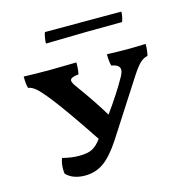

<svg xmlns="http://www.w3.org/2000/svg" viewBox="-101 -771 861 876"><g transform="rotate(-15 329.0 -333.0)"><path d="M617 -502Q617 -471 611 -447Q591 -443 574 -426.5Q557 -410 532 -371L367 -115Q324 -49 285 -21Q246 7 196 7Q139 7 107 -25Q105 -37 105 -46Q105 -76 114 -98Q156 -87 192 -87Q233 -87 255 -98.5Q277 -110 298 -139Q197 -291 141 -363Q100 -415 81.5 -430Q63 -445 47 -447Q41 -464 41 -502Q93 -500 164 -500Q202 -500 290 -502Q290 -469 285 -447Q245 -443 245 -428Q245 -417 264 -392Q328 -304 370 -234Q430 -317 468 -385Q479 -405 479 -417Q479 -441 440 -447Q434 -467 434 -502Q486 -500 529 -500Q577 -500 617 -502ZM187 -673H548Q548 -650 539 -626Q381 -626 178 -621Q178 -631 180.5 -647Q183 -663 187 -673Z"/></g></svg>

Font: Vollkorn SC SemiBold
Style: Regular
Weight: 600
Designer: Friedrich Althausen
Foundry: Friedrich Althausen
Version: Version 4.015